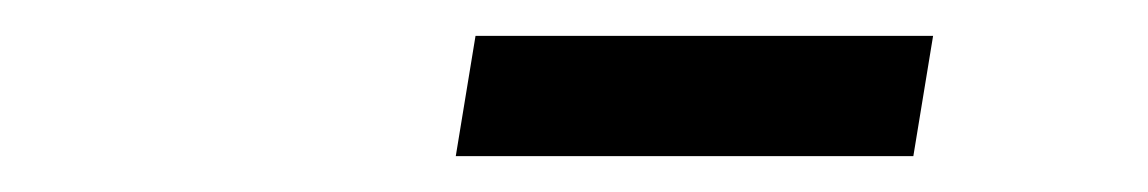

<svg xmlns="http://www.w3.org/2000/svg" viewBox="-20 -756 640 107"><path d="M489 -669H234L245 -736H500Z"/></svg>

Font: JetBrains Mono Semi Light
Style: Italic
Weight: 350
Italic angle: -9°
Monospace: yes
Designer: Philipp Nurullin, Konstantin Bulenkov
Foundry: JetBrains
Version: 2.002